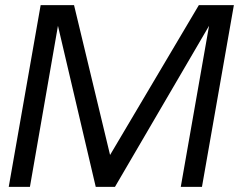

<svg xmlns="http://www.w3.org/2000/svg" viewBox="-20 -732 936 752"><path d="M771 0H688L798.8 -630.9L430.2 0H355L207 -630.9L97.2 0H14.2L139.2 -711.9H270L411.1 -125L758.8 -711.9H896Z"/></svg>

Font: Creato Display
Style: Italic
Weight: 400
Italic angle: -10°
Version: Version 1.000